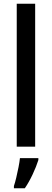

<svg xmlns="http://www.w3.org/2000/svg" viewBox="-20 -780 275 1021"><path d="M167 0H69V-760H167ZM184 71Q173 106 153.5 147.5Q134 189 112 221H54V209Q60 192 66.5 164.5Q73 137 78.5 109Q84 81 86 61H184Z"/></svg>

Font: Noto Sans Myanmar Condensed Medium
Style: Regular
Weight: 500
Width: 3
Designer: Monotype Design Team
Foundry: Monotype Imaging Inc.
Version: Version 2.107; ttfautohint (v1.8.4.7-5d5b)